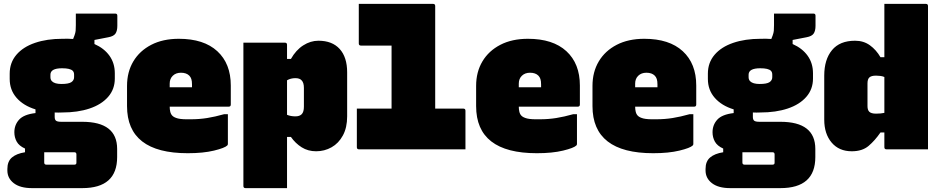

<svg xmlns="http://www.w3.org/2000/svg" viewBox="-20 -770 4840 990"><path d="M302 -570Q331 -571 357 -569L364 -587Q369 -601 370 -611Q371 -621 371 -640V-700H574Q585 -700 585 -689V-637Q585 -611 575.5 -597Q566 -583 539 -578L467 -564V-543Q517 -521 544.5 -482.5Q572 -444 572 -392V-365Q572 -310 537.5 -270.5Q503 -231 442 -210.5Q381 -190 300 -190Q280 -189 262 -190V-167Q262 -153 269 -147.5Q276 -142 296 -142H404Q584 -142 584 -2V40Q584 200 404 200H145Q84 200 51 174.5Q18 149 18 109V101Q18 62 41.5 42Q65 22 109 15V-4Q78 -18 66 -40Q54 -62 54 -88Q54 -126 78.5 -153Q103 -180 163 -187V-206Q101 -225 65.5 -265.5Q30 -306 30 -363V-390Q30 -447 64.5 -487.5Q99 -528 160.5 -549Q222 -570 302 -570ZM300 -418Q240 -418 240 -385V-372Q240 -359 248 -351Q262 -337 297 -337Q334 -337 348 -346.5Q362 -356 362 -372V-385Q362 -398 355 -405Q342 -418 300 -418ZM219 79H364Q369 79 372 76Q374 74 374 68V26Q374 15 363 15H224Q216 15 208 15V68Q208 79 219 79Z M902 -570Q1031 -570 1100.5 -506Q1170 -442 1170 -329V-231Q1170 -220 1159 -220H855Q855 -206 858 -193.5Q861 -181 869 -173Q878 -164 898 -159Q918 -154 964 -155Q1008 -155 1048.5 -161.5Q1089 -168 1135 -181H1155V-28Q1155 -23 1152 -20Q1139 -7 1083.5 6.5Q1028 20 948 20Q635 20 635 -223V-327Q635 -399 667.5 -453.5Q700 -508 760 -539Q820 -570 902 -570ZM913 -395Q887 -395 871 -379.5Q855 -364 855 -339V-320H970V-335Q970 -352 966.5 -362.5Q963 -373 956 -380Q941 -395 913 -395Z M1235 -550H1449Q1460 -550 1460 -539V-466H1480Q1506 -512 1543.5 -536Q1581 -560 1622 -560Q1693 -560 1731.5 -517.5Q1770 -475 1770 -397V-170Q1770 -112 1748 -71.5Q1726 -31 1689.5 -10.5Q1653 10 1610 10Q1568 10 1535.5 -10.5Q1503 -31 1480 -64H1460V200H1246Q1235 200 1235 189ZM1503 -367Q1479 -367 1460 -356V-178Q1479 -170 1503 -170Q1525 -170 1536 -181.5Q1547 -193 1547 -220V-317Q1547 -344 1535 -356Q1525 -367 1503 -367Z M1820 -210H1999V-535H1841Q1830 -535 1830 -546V-750H2213Q2224 -750 2224 -739V-210H2369Q2380 -210 2380 -199V0H1831Q1820 0 1820 -11Z M2702 -570Q2831 -570 2900.5 -506Q2970 -442 2970 -329V-231Q2970 -220 2959 -220H2655Q2655 -206 2658 -193.5Q2661 -181 2669 -173Q2678 -164 2698 -159Q2718 -154 2764 -155Q2808 -155 2848.5 -161.5Q2889 -168 2935 -181H2955V-28Q2955 -23 2952 -20Q2939 -7 2883.5 6.5Q2828 20 2748 20Q2435 20 2435 -223V-327Q2435 -399 2467.5 -453.5Q2500 -508 2560 -539Q2620 -570 2702 -570ZM2713 -395Q2687 -395 2671 -379.5Q2655 -364 2655 -339V-320H2770V-335Q2770 -352 2766.5 -362.5Q2763 -373 2756 -380Q2741 -395 2713 -395Z M3302 -570Q3431 -570 3500.5 -506Q3570 -442 3570 -329V-231Q3570 -220 3559 -220H3255Q3255 -206 3258 -193.5Q3261 -181 3269 -173Q3278 -164 3298 -159Q3318 -154 3364 -155Q3408 -155 3448.5 -161.5Q3489 -168 3535 -181H3555V-28Q3555 -23 3552 -20Q3539 -7 3483.5 6.5Q3428 20 3348 20Q3035 20 3035 -223V-327Q3035 -399 3067.5 -453.5Q3100 -508 3160 -539Q3220 -570 3302 -570ZM3313 -395Q3287 -395 3271 -379.5Q3255 -364 3255 -339V-320H3370V-335Q3370 -352 3366.5 -362.5Q3363 -373 3356 -380Q3341 -395 3313 -395Z M3902 -570Q3931 -571 3957 -569L3964 -587Q3969 -601 3970 -611Q3971 -621 3971 -640V-700H4174Q4185 -700 4185 -689V-637Q4185 -611 4175.5 -597Q4166 -583 4139 -578L4067 -564V-543Q4117 -521 4144.5 -482.5Q4172 -444 4172 -392V-365Q4172 -310 4137.5 -270.5Q4103 -231 4042 -210.5Q3981 -190 3900 -190Q3880 -189 3862 -190V-167Q3862 -153 3869 -147.5Q3876 -142 3896 -142H4004Q4184 -142 4184 -2V40Q4184 200 4004 200H3745Q3684 200 3651 174.5Q3618 149 3618 109V101Q3618 62 3641.5 42Q3665 22 3709 15V-4Q3678 -18 3666 -40Q3654 -62 3654 -88Q3654 -126 3678.5 -153Q3703 -180 3763 -187V-206Q3701 -225 3665.5 -265.5Q3630 -306 3630 -363V-390Q3630 -447 3664.5 -487.5Q3699 -528 3760.5 -549Q3822 -570 3902 -570ZM3900 -418Q3840 -418 3840 -385V-372Q3840 -359 3848 -351Q3862 -337 3897 -337Q3934 -337 3948 -346.5Q3962 -356 3962 -372V-385Q3962 -398 3955 -405Q3942 -418 3900 -418ZM3819 79H3964Q3969 79 3972 76Q3974 74 3974 68V26Q3974 15 3963 15H3824Q3816 15 3808 15V68Q3808 79 3819 79Z M4389 -560Q4433 -560 4465.5 -536.5Q4498 -513 4520 -475H4540V-750H4754Q4765 -750 4765 -739V0H4551Q4540 0 4540 -11V-87H4520Q4491 -45 4458.5 -17.5Q4426 10 4372 10Q4306 10 4268 -35Q4230 -80 4230 -153V-380Q4230 -463 4270 -511.5Q4310 -560 4389 -560ZM4462 -194Q4472 -184 4497 -184Q4522 -184 4540 -188V-373Q4531 -377 4519.5 -378.5Q4508 -380 4497 -380Q4473 -380 4463 -371Q4453 -362 4453 -340V-223Q4453 -203 4462 -194Z"/></svg>

Font: Recursive Mn Lnr St XBk
Style: Regular
Weight: 1000
Monospace: yes
Version: Version 1.079;hotconv 1.0.112;makeotfexe 2.5.65598; ttfautoh